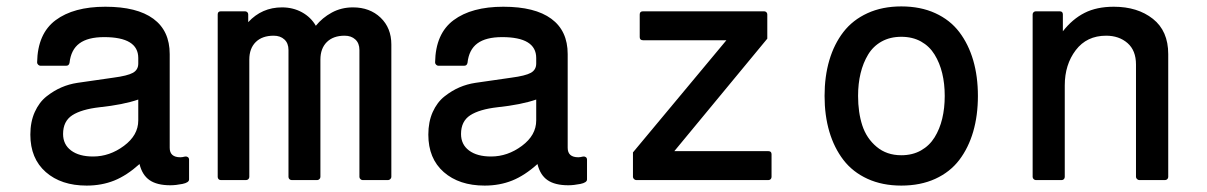

<svg xmlns="http://www.w3.org/2000/svg" viewBox="-20 -559 3746 596"><path d="M74.2 -141.1Q74.2 -180.7 87.9 -211.2Q101.6 -241.7 124.5 -259.8Q147.5 -277.8 170.9 -287.8Q194.3 -297.9 220.2 -301.8Q244.1 -305.7 332 -317.9Q376 -323.7 392.6 -333Q409.2 -342.3 409.2 -361.8V-378.9Q409.2 -443.8 303.2 -443.8Q252.9 -443.8 226.6 -424.3Q200.2 -404.8 195.8 -363.8Q193.8 -355 186 -355H105Q101.6 -355 98.4 -358.2Q95.2 -361.3 95.2 -365.2Q96.7 -454.6 152.6 -496.3Q208.5 -538.1 307.1 -538.1Q405.3 -538.1 456.1 -500.7Q506.8 -463.4 506.8 -391.1V-100.1Q506.8 -70.8 540 -70.8Q545.4 -70.8 555.2 -73.2Q560.1 -73.7 563.5 -71Q566.9 -68.4 566.9 -63V-2Q566.9 7.8 546.1 12Q525.4 16.1 508.8 16.1Q467.3 16.1 444.3 0.2Q421.4 -15.6 413.1 -49.8Q373.5 -14.2 334.5 1.5Q295.4 17.1 249 17.1Q169.9 17.1 122.1 -24.9Q74.2 -66.9 74.2 -141.1ZM289.1 -226.1Q232.9 -219.7 204.3 -201.2Q175.8 -182.6 175.8 -143.1Q175.8 -110.4 200.7 -91.8Q225.6 -73.2 269 -73.2Q320.3 -73.2 364.7 -106.2Q409.2 -139.2 409.2 -185.1V-250Q362.8 -233.9 289.1 -226.1Z M655.8 -514.2Q655.8 -523.9 665.5 -523.9H740.7Q744.6 -523.9 747.6 -521.2Q750.5 -518.6 750.5 -514.2V-490.2Q793 -536.1 855.5 -536.1Q889.6 -536.1 917.5 -520.8Q945.3 -505.4 960.4 -479Q980.5 -503.9 1010 -520Q1039.6 -536.1 1075.7 -536.1Q1127.9 -536.1 1161.4 -504.2Q1194.8 -472.2 1194.8 -420.9V-9.8Q1194.8 -6.3 1191.7 -3.2Q1188.5 0 1184.6 0H1105.5Q1102.1 0 1098.9 -2.9Q1095.7 -5.9 1095.7 -9.8V-403.8Q1095.7 -424.8 1083 -436.5Q1070.3 -448.2 1049.8 -448.2Q1014.6 -448.2 994.6 -428.5Q974.6 -408.7 974.6 -374V-9.8Q974.6 -5.9 971.4 -2.9Q968.3 0 964.8 0H885.7Q881.3 0 878.4 -2.9Q875.5 -5.9 875.5 -9.8V-403.8Q875.5 -424.8 862.8 -436.5Q850.1 -448.2 829.6 -448.2Q793.9 -448.2 773.9 -428.5Q753.9 -408.7 753.9 -374V-9.8Q753.9 -5.9 751 -2.9Q748 0 743.7 0H665.5Q661.1 0 658.4 -2.9Q655.8 -5.9 655.8 -9.8Z M1309.6 -141.1Q1309.6 -180.7 1323.2 -211.2Q1336.9 -241.7 1359.9 -259.8Q1382.8 -277.8 1406.2 -287.8Q1429.7 -297.9 1455.6 -301.8Q1479.5 -305.7 1567.4 -317.9Q1611.3 -323.7 1627.9 -333Q1644.5 -342.3 1644.5 -361.8V-378.9Q1644.5 -443.8 1538.6 -443.8Q1488.3 -443.8 1461.9 -424.3Q1435.5 -404.8 1431.2 -363.8Q1429.2 -355 1421.4 -355H1340.3Q1336.9 -355 1333.7 -358.2Q1330.6 -361.3 1330.6 -365.2Q1332 -454.6 1387.9 -496.3Q1443.8 -538.1 1542.5 -538.1Q1640.6 -538.1 1691.4 -500.7Q1742.2 -463.4 1742.2 -391.1V-100.1Q1742.2 -70.8 1775.4 -70.8Q1780.8 -70.8 1790.5 -73.2Q1795.4 -73.7 1798.8 -71Q1802.2 -68.4 1802.2 -63V-2Q1802.2 7.8 1781.5 12Q1760.7 16.1 1744.1 16.1Q1702.6 16.1 1679.7 0.2Q1656.7 -15.6 1648.4 -49.8Q1608.9 -14.2 1569.8 1.5Q1530.8 17.1 1484.4 17.1Q1405.3 17.1 1357.4 -24.9Q1309.6 -66.9 1309.6 -141.1ZM1524.4 -226.1Q1468.3 -219.7 1439.7 -201.2Q1411.1 -182.6 1411.1 -143.1Q1411.1 -110.4 1436 -91.8Q1460.9 -73.2 1504.4 -73.2Q1555.7 -73.2 1600.1 -106.2Q1644.5 -139.2 1644.5 -185.1V-250Q1598.1 -233.9 1524.4 -226.1Z M1955.1 0Q1951.2 0 1948 -3.2Q1944.8 -6.3 1944.8 -9.8V-85.9L2234.9 -434.1H1976.1Q1965.8 -434.1 1965.8 -443.8V-514.2Q1965.8 -523.9 1976.1 -523.9H2352.1Q2356 -523.9 2358.9 -521.2Q2361.8 -518.6 2361.8 -514.2V-439L2073.2 -89.8H2365.2Q2375 -89.8 2375 -80.1V-9.8Q2375 -5.9 2372.3 -2.9Q2369.6 0 2365.2 0Z M2777.8 -539.1Q2837.4 -539.1 2883.3 -518.1Q2929.2 -497.1 2957.8 -459.5Q2986.3 -421.9 3001 -371.8Q3015.6 -321.8 3015.6 -261.2Q3015.6 -200.7 3001 -150.4Q2986.3 -100.1 2957.8 -62.5Q2929.2 -24.9 2883.3 -3.9Q2837.4 17.1 2777.8 17.1Q2718.8 17.1 2672.9 -3.9Q2627 -24.9 2598.1 -62.5Q2569.3 -100.1 2554.4 -150.4Q2539.6 -200.7 2539.6 -261.2Q2539.6 -321.8 2554.4 -372.1Q2569.3 -422.4 2598.1 -459.7Q2627 -497.1 2672.9 -518.1Q2718.8 -539.1 2777.8 -539.1ZM2643.6 -261.2Q2643.6 -210 2656.7 -169.7Q2669.9 -129.4 2701.2 -103.3Q2732.4 -77.1 2777.8 -77.1Q2812.5 -77.1 2838.9 -92Q2865.2 -106.9 2881.1 -132.6Q2897 -158.2 2904.8 -190.7Q2912.6 -223.1 2912.6 -261.2Q2912.6 -299.3 2904.8 -331.5Q2897 -363.8 2881.1 -389.6Q2865.2 -415.5 2838.9 -430.2Q2812.5 -444.8 2777.8 -444.8Q2743.2 -444.8 2716.8 -430.2Q2690.4 -415.5 2674.8 -389.6Q2659.2 -363.8 2651.4 -331.5Q2643.6 -299.3 2643.6 -261.2Z M3185.5 -9.8V-514.2Q3185.5 -518.6 3188.5 -521.2Q3191.4 -523.9 3195.3 -523.9H3269.5Q3279.3 -523.9 3279.3 -514.2V-461.9Q3309.1 -500 3346.7 -519Q3384.3 -538.1 3437.5 -538.1Q3511.2 -538.1 3558.8 -500.5Q3606.4 -462.9 3606.4 -391.1V-9.8Q3606.4 -5.9 3603.5 -2.9Q3600.6 0 3596.2 0H3516.6Q3512.7 0 3509.5 -3.2Q3506.3 -6.3 3506.3 -9.8V-358.9Q3506.3 -402.3 3480 -425.3Q3453.6 -448.2 3413.6 -448.2Q3353.5 -448.2 3319.3 -403.3Q3285.2 -358.4 3285.2 -293.9V-9.8Q3285.2 -5.9 3282.5 -2.9Q3279.8 0 3275.4 0H3195.3Q3191.9 0 3188.7 -2.9Q3185.5 -5.9 3185.5 -9.8Z"/></svg>

Font: Fragment Mono SemBd
Style: Regular
Weight: 600
Designer: Wei Huang based on Nimbus Sans by URW Studio, based on Helvetica by Max Miedinger.
Foundry: Wei Huang
Version: Version 1.011